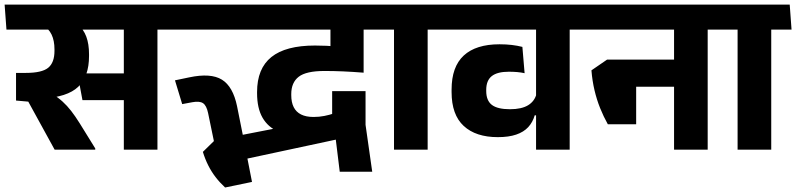

<svg xmlns="http://www.w3.org/2000/svg" viewBox="-44 -661 3516 848"><path d="M651.4 -568H502.9V0H651.4ZM472 -530.3H741.1L733.4 -640.8H464.3ZM690.1 -530.3 682.5 -640.8H-23.6L-15.5 -530.3ZM298.2 -336.8 320.2 -218.7H534.9V-336.8ZM376.7 0V-5.4L308.1 -116.3Q288.4 -147.8 270.4 -171Q252.5 -194.1 232 -212.7Q211.5 -231.2 184 -248.4V-309.4L26.8 -339V-216.9L80.9 -212.1L197.3 0ZM298.1 -555.3H139.2Q171.1 -535.2 183.8 -508.4Q196.6 -481.6 196.6 -442.8V-436.5Q196.6 -384.4 168.9 -361.7Q141.2 -339 69.7 -339H26.8L101.2 -223.7L141.7 -225.8Q253.2 -231.7 301.2 -277.4Q349.2 -323.2 349.2 -413.5V-421.6Q349.2 -466.5 337.2 -499Q325.3 -531.4 298.1 -555.3Z M702 -530.3H1656L1648.2 -640.8H694.2ZM1415.5 -378.7 1562 -343.8V-570.2H1415.5ZM1458.9 -48.5 1447 -135.1 1252.1 -88.7 1234.7 -105.9 931.4 -46.8 953.3 59.8ZM950.2 167.1 1069 142.5 1028.3 -65.3 902.5 -39.6 852 9.8Q861.8 41.8 875.6 69.2Q889.4 96.7 907.8 120.8Q926.3 144.9 950.2 167.1ZM1570.5 -258.4H1423V-126.5L1431.3 -108L1456.5 97.4H1600L1570.5 -109.7ZM910.8 11 1037.5 -19.6 1003 -191.9Q985 -279 936.1 -309.2Q887.1 -339.5 791.6 -319.3L728.8 -306.2L760.7 -201.2L805.2 -209.5Q837.2 -215.5 852.6 -205.3Q868.1 -195.2 875.2 -161.1ZM1091.4 -254.5V-249.7Q1091.4 -183.1 1115.5 -141.2Q1139.6 -99.3 1185.8 -79.4Q1231.9 -59.5 1297.1 -58.7L1440.6 -91.6L1430.3 -159.9Q1411.2 -153.5 1388.4 -148.9Q1365.6 -144.4 1341 -144.4Q1307.6 -144.4 1285.7 -155.4Q1263.7 -166.5 1253.1 -187.9Q1242.4 -209.3 1242.4 -240.8V-245.5Q1242.4 -296.4 1275.2 -321.9Q1308 -347.5 1389.1 -347.5Q1429.5 -347.5 1471.9 -345.7Q1514.3 -343.8 1562 -340V-442Q1504.7 -450.5 1451.1 -455.2Q1397.5 -459.9 1347.1 -459.9Q1217.8 -459.9 1154.6 -409.1Q1091.4 -358.3 1091.4 -254.5ZM1378.4 -530.3H1647L1639.3 -640.8H1370.3ZM1561.2 -568H1417.6V-467.6L1561.2 -467.5Z M1844.8 0V-568H1696.2V0ZM1934.5 -530.3 1926.4 -640.8H1606.3L1614.5 -530.3Z M2472.1 -568H2323.6V0H2472.1ZM2292.6 -530.3H2561.7L2554 -640.8H2284.9ZM1895.1 -530.3H2511.6L2503.7 -640.8H1887.4ZM1950.5 -254.4Q1950.5 -154.1 2004.1 -104.7Q2057.7 -55.3 2154.7 -55.3Q2203 -55.3 2235.9 -66.6Q2268.9 -77.8 2288.9 -99.4Q2308.8 -121 2317.6 -151.5H2333.3L2326 -247.6Q2317.4 -213.9 2288.6 -196.3Q2259.7 -178.6 2208.2 -178.6Q2153.8 -178.6 2128.7 -197.5Q2103.5 -216.5 2103.5 -259.3V-264Q2103.5 -305.5 2128 -324.9Q2152.5 -344.2 2203.2 -344.2Q2222.8 -344.2 2240.1 -342.7Q2257.4 -341.2 2273 -337.7L2263.2 -453.9Q2240.8 -459.6 2216.1 -462.5Q2191.3 -465.4 2162.2 -465.4Q2058.1 -465.4 2004.3 -415.8Q1950.5 -366.1 1950.5 -265.1Z M3081.6 -568H2933.1V0H3081.6ZM2902.3 -530.3H3171.4L3163.7 -640.8H2894.6ZM3121.4 -530.3 3113.7 -640.8H2512.5L2520.6 -530.3ZM2992.4 -397.7H2711.4V-277.9H2992.4ZM2640.5 -112.3H2765.7V-397.7H2637.2L2568.2 -350.3Q2571.9 -303.9 2581.7 -262.5Q2591.5 -221 2606.5 -183.6Q2621.6 -146.1 2640.5 -112.3Z M3362.3 0V-568H3213.7V0ZM3452 -530.3 3443.9 -640.8H3123.8L3132 -530.3Z"/></svg>

Font: Anek Devanagari Medium
Style: Regular
Weight: 500
Designer: Kailash Malviya (Devanagari) & Yesha Goshar (Latin)
Foundry: Ek Type
Version: Version 1.003